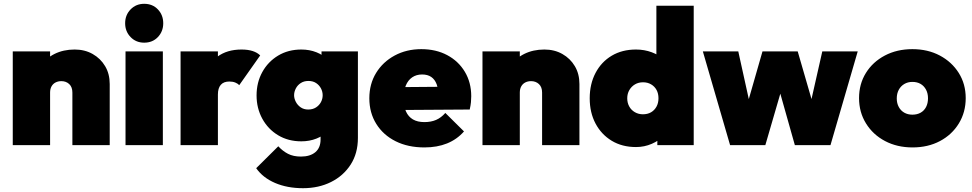

<svg xmlns="http://www.w3.org/2000/svg" viewBox="-20 -762 5104 1008"><path d="M360 0V-276Q360 -305 343.5 -320.5Q327 -336 302 -336Q285 -336 271.5 -329Q258 -322 250.5 -308.5Q243 -295 243 -276L167 -310Q167 -370 193.5 -413Q220 -456 266.5 -479Q313 -502 372 -502Q425 -502 466.5 -478.5Q508 -455 532 -414.5Q556 -374 556 -321V0ZM47 0V-492H243V0Z M639 0V-492H835V0ZM737 -538Q694 -538 665.5 -567.5Q637 -597 637 -640Q637 -683 665.5 -712.5Q694 -742 737 -742Q781 -742 809 -712.5Q837 -683 837 -640Q837 -597 809 -567.5Q781 -538 737 -538Z M928 0V-492H1124V0ZM1124 -266 1033 -347Q1071 -427 1121.5 -464.5Q1172 -502 1248 -502Q1282 -502 1306.5 -494Q1331 -486 1346 -471L1236 -315Q1229 -323 1215.5 -328.5Q1202 -334 1184 -334Q1154 -334 1139 -316.5Q1124 -299 1124 -266Z M1571 226Q1488 226 1424 198.5Q1360 171 1325 121L1441 6Q1464 31 1492 45.5Q1520 60 1560 60Q1608 60 1635.5 37Q1663 14 1663 -30V-160L1695 -266L1668 -371V-492H1859V-38Q1859 43 1821 102Q1783 161 1718 193.5Q1653 226 1571 226ZM1562 -20Q1493 -20 1440 -52Q1387 -84 1357 -139Q1327 -194 1327 -261Q1327 -329 1357 -383.5Q1387 -438 1440 -470Q1493 -502 1562 -502Q1605 -502 1641.5 -487.5Q1678 -473 1702.5 -447Q1727 -421 1734 -387V-135Q1727 -101 1702.5 -75Q1678 -49 1641.5 -34.5Q1605 -20 1562 -20ZM1598 -187Q1622 -187 1639 -198Q1656 -209 1665 -226Q1674 -243 1674 -262Q1674 -281 1665 -298Q1656 -315 1639.5 -326Q1623 -337 1599 -337Q1576 -337 1559 -326Q1542 -315 1533 -297.5Q1524 -280 1524 -262Q1524 -245 1533 -227.5Q1542 -210 1558.5 -198.5Q1575 -187 1598 -187Z M2208 12Q2122 12 2057 -20.5Q1992 -53 1955.5 -111.5Q1919 -170 1919 -246Q1919 -321 1954.5 -379Q1990 -437 2052 -470.5Q2114 -504 2192 -504Q2269 -504 2328 -472.5Q2387 -441 2420.5 -385Q2454 -329 2454 -257Q2454 -242 2452.5 -225.5Q2451 -209 2446 -187L2002 -184V-304L2373 -307L2282 -254Q2282 -294 2272.5 -319.5Q2263 -345 2244 -358Q2225 -371 2196 -371Q2166 -371 2144 -356Q2122 -341 2110.5 -313Q2099 -285 2099 -245Q2099 -204 2111.5 -176.5Q2124 -149 2148 -135Q2172 -121 2208 -121Q2243 -121 2269.5 -132.5Q2296 -144 2318 -169L2416 -72Q2379 -30 2327 -9Q2275 12 2208 12Z M2826 0V-276Q2826 -305 2809.5 -320.5Q2793 -336 2768 -336Q2751 -336 2737.5 -329Q2724 -322 2716.5 -308.5Q2709 -295 2709 -276L2633 -310Q2633 -370 2659.5 -413Q2686 -456 2732.5 -479Q2779 -502 2838 -502Q2891 -502 2932.5 -478.5Q2974 -455 2998 -414.5Q3022 -374 3022 -321V0ZM2513 0V-492H2709V0Z M3319 10Q3246 10 3191.5 -23Q3137 -56 3106.5 -113.5Q3076 -171 3076 -246Q3076 -321 3106.5 -379Q3137 -437 3191.5 -469.5Q3246 -502 3319 -502Q3363 -502 3402 -487.5Q3441 -473 3468.5 -447Q3496 -421 3503 -387V-115Q3496 -81 3468.5 -52.5Q3441 -24 3402 -7Q3363 10 3319 10ZM3355 -162Q3380 -162 3398 -172.5Q3416 -183 3426.5 -202Q3437 -221 3437 -246Q3437 -271 3427 -289.5Q3417 -308 3398.5 -319Q3380 -330 3356 -330Q3332 -330 3313.5 -319Q3295 -308 3284 -289Q3273 -270 3273 -246Q3273 -222 3283.5 -203Q3294 -184 3313 -173Q3332 -162 3355 -162ZM3622 0H3431V-132L3458 -252L3426 -371V-732H3622Z M3813 0 3670 -492H3856L3935 -134L3880 -133L3983 -492H4168L4272 -133L4216 -134L4297 -492H4483L4340 0H4153L4057 -340H4097L3998 0Z M4771 12Q4690 12 4626.5 -21.5Q4563 -55 4526.5 -114Q4490 -173 4490 -247Q4490 -321 4526 -379Q4562 -437 4625.5 -470.5Q4689 -504 4770 -504Q4851 -504 4914 -470.5Q4977 -437 5013.5 -379Q5050 -321 5050 -247Q5050 -173 5014 -114Q4978 -55 4915 -21.5Q4852 12 4771 12ZM4770 -160Q4795 -160 4813.5 -170.5Q4832 -181 4842 -200.5Q4852 -220 4852 -246Q4852 -272 4841.5 -291.5Q4831 -311 4813 -321.5Q4795 -332 4770 -332Q4746 -332 4727.5 -321Q4709 -310 4698.5 -290.5Q4688 -271 4688 -245Q4688 -220 4698.5 -200.5Q4709 -181 4727.5 -170.5Q4746 -160 4770 -160Z"/></svg>

Font: Outfit Thin Black
Style: Regular
Weight: 900
Version: Version 1.100;gftools[0.9.27]